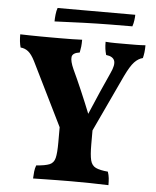

<svg xmlns="http://www.w3.org/2000/svg" viewBox="-56 -867 745 917"><g transform="rotate(5 316.0 -408.0)"><path d="M399.8 -262.2V-184Q399.8 -132.8 406 -108Q412.2 -83.2 431.7 -73.8Q451.2 -64.4 490 -61Q495.4 -44.8 496.9 -30.5Q498.4 -16.2 498.4 3Q458.8 1.4 411.4 0.7Q364 0 319.2 0Q287.6 0 254.8 0.5Q222 1 191.6 1.5Q161.2 2 137 2.6Q137.6 -14.6 139.4 -30.9Q141.2 -47.2 146.6 -61Q189.4 -64 209.9 -72.4Q230.4 -80.8 236.3 -104.8Q242.2 -128.8 242.2 -179.4V-262.2ZM361.8 -169.6 283.2 -169 92.4 -556.4Q76.4 -588 60.2 -600.9Q44 -613.8 23.2 -615.4Q19.2 -630 17.6 -644.5Q16 -659 16 -678Q36 -677.4 62 -676.9Q88 -676.4 113.7 -676.2Q139.4 -676 158.4 -676Q177.4 -676 206.8 -676Q236.2 -676 265.5 -676.5Q294.8 -677 312.8 -678Q312.8 -658 311.2 -644.4Q309.6 -630.8 306.6 -616.2Q272.4 -611.6 269.6 -591.7Q266.8 -571.8 284 -533.6Q303.2 -493 327.5 -436.7Q351.8 -380.4 375.6 -320.6H369.4Q395.4 -382.6 418.8 -435.7Q442.2 -488.8 461.6 -531.2Q480.8 -571.8 473.5 -591.8Q466.2 -611.8 433.4 -615.4Q429.2 -630 427.2 -644Q425.2 -658 425.2 -678Q448.6 -676 473.8 -676Q499 -676 526.2 -676Q549.2 -676 572.2 -676.2Q595.2 -676.4 616.4 -678Q616.4 -658.4 614.5 -643.7Q612.6 -629 609.4 -616.2Q587.8 -611 569.2 -591.4Q550.6 -571.8 527 -522.6ZM555.2 -818.8Q555.2 -808.4 553.2 -792.8Q551.2 -777.2 546.2 -762.6Q498.4 -762.6 438.9 -762Q379.4 -761.4 312.4 -759.2Q245.4 -757 173.8 -753.6Q173.8 -768 175.8 -786.8Q177.8 -805.6 182.8 -818.8Z"/></g></svg>

Font: Vollkorn
Style: Regular
Weight: 400
Designer: Friedrich Althausen
Foundry: Friedrich Althausen
Version: Version 4.104